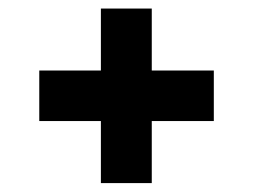

<svg xmlns="http://www.w3.org/2000/svg" viewBox="-20 -472 580 440"><path d="M211.2 -52.4V-194.6H70V-310.4H211.2V-452.4H327.8V-310.4H470V-194.6H327.8V-52.4Z"/></svg>

Font: Saira Thin
Style: Regular
Weight: 100
Designer: Hector Gatti with collaboration of the Omnibus-Type team
Foundry: Omnibus-Type
Version: Version 1.101